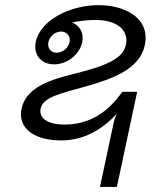

<svg xmlns="http://www.w3.org/2000/svg" viewBox="-20 -537 632 757"><path d="M374.2 200H440.8L520.8 -175H462.5C439.2 -145.8 374.2 -45.8 235 -45.8C170 -45.8 139.2 -69.2 139.2 -98.3C139.2 -101.7 139.2 -105 140 -108.3C149.2 -154.2 216.7 -167.5 316.7 -195.8C423.3 -225.8 530.8 -264.2 550.8 -358.3C553.3 -368.3 554.2 -378.3 554.2 -388.3C554.2 -472.5 466.7 -516.7 368.3 -516.7C258.3 -516.7 139.2 -459.2 120.8 -370.8C119.2 -364.2 119.2 -358.3 119.2 -352.5C119.2 -310.8 150 -283.3 193.3 -283.3C243.3 -283.3 293.3 -320 304.2 -370.8C305 -376.7 305.8 -382.5 305.8 -387.5C305.8 -416.7 289.2 -438.3 264.2 -448.3C288.3 -453.3 318.3 -458.3 355.8 -458.3C430.8 -458.3 478.3 -427.5 478.3 -377.5C478.3 -371.7 477.5 -365 475.8 -358.3C465.8 -309.2 404.2 -280.8 304.2 -254.2C213.3 -230 85.8 -207.5 65 -108.3C63.3 -100.8 62.5 -93.3 62.5 -85.8C62.5 -25 121.7 16.7 221.7 16.7C329.2 16.7 401.7 -46.7 440.8 -88.3C435.8 -78.3 430.8 -65.8 427.5 -50ZM203.3 -329.2C183.3 -329.2 170 -342.5 170 -361.7C170 -365 170 -367.5 170.8 -370.8C175.8 -394.2 197.5 -412.5 220.8 -412.5C240.8 -412.5 255 -398.3 255 -380C255 -376.7 255 -374.2 254.2 -370.8C249.2 -347.5 226.7 -329.2 203.3 -329.2Z"/></svg>

Font: BoonHome
Style: Book Oblique
Weight: 400
Italic angle: -12°
Designer: Sungsit Sawaiwan
Foundry: Sungsit Sawaiwan
Version: Version 0.2